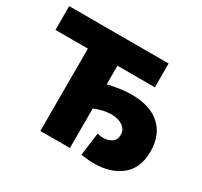

<svg xmlns="http://www.w3.org/2000/svg" viewBox="-147 -894 1152 1097"><g transform="rotate(30 429.0 -346.0)"><path d="M579 -441Q701 -441 767.5 -381Q834 -321 834 -213Q834 -102 765 -47Q696 8 587 8Q547 8 501 0L521 -150Q538 -145 558 -145Q591 -145 615 -160.5Q639 -176 639 -210Q639 -245 610 -265Q581 -285 534 -285Q485 -285 425 -261V0H230V-543H16V-700H672V-543H425V-420Q511 -441 579 -441Z"/></g></svg>

Font: Montserrat Alternates ExtraBold
Style: Regular
Weight: 800
Designer: Julieta Ulanovsky
Foundry: Julieta Ulanovsky
Version: Version 7.200